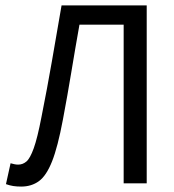

<svg xmlns="http://www.w3.org/2000/svg" viewBox="-20 -676 640 708"><path d="M58 12Q42 12 29 10Q16 8 2 3L19 -74Q26 -72 33 -70.5Q40 -69 47 -69Q64 -69 77.5 -80.5Q91 -92 104.5 -129.5Q118 -167 133 -245Q154 -350 171 -448Q188 -546 207 -656H521V0H436V-585H273Q257 -495 243 -410Q229 -325 212 -235Q193 -134 172 -81Q151 -28 123.5 -8Q96 12 58 12Z"/></svg>

Font: Source Code Variable
Style: Regular
Weight: 400
Monospace: yes
Designer: Paul D. Hunt, Teo Tuominen
Foundry: Adobe Systems Incorporated
Version: Version 1.010;hotconv 1.0.106;makeotfexe 2.5.65593